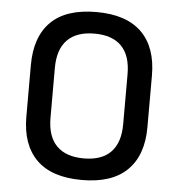

<svg xmlns="http://www.w3.org/2000/svg" viewBox="-50 -713 715 771"><g transform="rotate(5 307.5 -327.5)"><path d="M308 11Q186 11 125 -49.5Q64 -110 64 -223V-431Q64 -545 125 -605.5Q186 -666 308 -666Q429 -666 490.5 -605.5Q552 -545 552 -431V-223Q552 -110 490.5 -49.5Q429 11 308 11ZM308 -76Q380 -76 417 -114Q454 -152 454 -227V-428Q454 -503 417 -541Q380 -579 308 -579Q236 -579 198.5 -541Q161 -503 161 -428V-227Q161 -152 198.5 -114Q236 -76 308 -76Z"/></g></svg>

Font: Sofia Sans Semi Condensed SemiBold
Style: Regular
Weight: 600
Designer: Botio Nikoltchev, Ani Petrova
Foundry: lettersoup
Version: Version 4.100